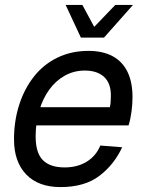

<svg xmlns="http://www.w3.org/2000/svg" viewBox="-20 -749 593 781"><path d="M226 12Q136 12 86.5 -39.5Q37 -91 37 -182Q37 -257 58 -322.5Q79 -388 118 -437.5Q157 -487 213.5 -514.5Q270 -542 340 -542Q397 -542 437 -521Q477 -500 498 -458Q519 -416 519 -354Q519 -326 515 -295.5Q511 -265 503 -239H112L128 -313H427Q429 -322 430 -333Q431 -344 431 -361Q431 -411 403 -436.5Q375 -462 325 -462Q281 -462 244 -441.5Q207 -421 180.5 -384.5Q154 -348 139.5 -299Q125 -250 125 -194Q125 -127 154.5 -97.5Q184 -68 243 -68Q295 -68 333 -91.5Q371 -115 388 -157L477 -150Q444 -79 384 -33.5Q324 12 226 12ZM309 -596 247 -729H315L369 -629H353L449 -729H521L403 -596Z"/></svg>

Font: Geist
Style: Italic
Weight: 400
Italic angle: -12°
Designer: Basement.studio, Andrés Briganti, Mateo Zaragoza
Foundry: Basement.studio, Vercel, Andrés Briganti, Guido Ferreyra, Mateo Zaragoza
Version: Version 1.500